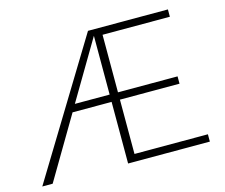

<svg xmlns="http://www.w3.org/2000/svg" viewBox="-95 -785 1067 912"><g transform="rotate(-15 439.0 -329.0)"><path d="M469 -36H830V0H428V-303H236L57 0H6L407 -658H800V-622H469V-339H762V-303H469ZM257 -339H428V-628Z"/></g></svg>

Font: EauTestInfant Light
Style: Regular
Weight: 300
Designer: Christian Thalmann (Catharsis Fonts)
Version: Version 0.001;PS 000.001;hotconv 1.0.88;makeotf.lib2.5.64775